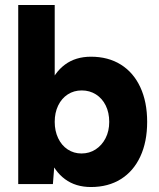

<svg xmlns="http://www.w3.org/2000/svg" viewBox="-20 -740 639 772"><path d="M53.3 -720H200V-93L192.7 0H53.3ZM154.2 -250Q154.2 -331.1 176.3 -389.8Q198.4 -448.6 241.3 -480.3Q284.1 -512 345.7 -512Q415 -512 465.8 -480.3Q516.6 -448.6 544.1 -389.5Q571.7 -330.3 571.7 -250Q571.7 -169.7 544.1 -110.5Q516.6 -51.4 465.8 -19.7Q415 12 345.7 12Q284.1 12 241.3 -19.7Q198.4 -51.4 176.3 -110.2Q154.2 -168.9 154.2 -250ZM419.2 -250Q419.2 -286.9 405.2 -315.6Q391.1 -344.3 365.8 -360.4Q340.5 -376.4 308.7 -376.4Q277.1 -376.4 252.4 -360.4Q227.7 -344.3 213.8 -315.6Q200 -286.9 200 -250.2Q200 -213.5 213.8 -184.4Q227.6 -155.3 252.2 -139.1Q276.8 -122.9 307.7 -122.9Q339.4 -122.9 364.6 -139.3Q389.8 -155.7 404.5 -184.4Q419.2 -213.1 419.2 -250Z"/></svg>

Font: Oak Sans Light
Style: Regular
Weight: 400
Designer: Erik Kennedy, Walven
Foundry: Erik Kennedy, Walven
Version: Version 1.100;Glyphs 3.1.2 (3151)